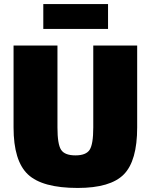

<svg xmlns="http://www.w3.org/2000/svg" viewBox="-20 -915 745 949"><path d="M514 -772H194V-895H514ZM658 -690V-285Q658 -120 592 -53Q526 14 364 14Q189 14 118 -53Q47 -120 47 -285V-690H264V-285Q264 -202 282 -174.5Q300 -147 353 -147Q405 -147 423 -174.5Q441 -202 441 -285V-690Z"/></svg>

Font: Exo 2.0 Black
Style: Regular
Weight: 900
Designer: Natanael Gama
Version: Version 1.001;PS 001.001;hotconv 1.0.70;makeotf.lib2.5.58329